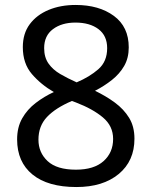

<svg xmlns="http://www.w3.org/2000/svg" viewBox="-20 -744 612 774"><path d="M285 -724Q379 -724 439 -680Q499 -636 499 -553Q499 -510 480.5 -478Q462 -446 431 -421.5Q400 -397 363 -378Q407 -357 443 -330.5Q479 -304 500.5 -269Q522 -234 522 -185Q522 -95 458.5 -42.5Q395 10 288 10Q173 10 111 -40.5Q49 -91 49 -182Q49 -231 69.5 -267Q90 -303 124 -329Q158 -355 197 -373Q145 -403 108.5 -445.5Q72 -488 72 -554Q72 -609 100 -646.5Q128 -684 176 -704Q224 -724 285 -724ZM284 -653Q229 -653 193.5 -626.5Q158 -600 158 -550Q158 -513 175.5 -488Q193 -463 223 -445.5Q253 -428 289 -412Q341 -434 376.5 -465Q412 -496 412 -550Q412 -600 377 -626.5Q342 -653 284 -653ZM135 -181Q135 -129 172 -94.5Q209 -60 286 -60Q359 -60 397.5 -94.5Q436 -129 436 -184Q436 -236 395 -270.5Q354 -305 286 -331L270 -337Q204 -309 169.5 -272.5Q135 -236 135 -181Z"/></svg>

Font: Noto Sans Modi
Style: Regular
Weight: 400
Designer: Monotype Design Team
Foundry: Monotype Imaging Inc.
Version: Version 2.003; ttfautohint (v1.8.4.7-5d5b)